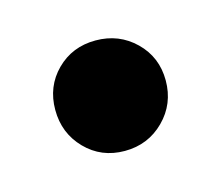

<svg xmlns="http://www.w3.org/2000/svg" viewBox="-39 -173 265 230"><g transform="rotate(-15 93.5 -58.5)"><path d="M25 -59Q25 -88 44.5 -107.5Q64 -127 93 -127Q122 -127 142 -107.5Q162 -88 162 -59Q162 -30 142 -10Q122 10 93 10Q64 10 44.5 -10Q25 -30 25 -59Z"/></g></svg>

Font: Moniqa Black Display
Style: Regular
Weight: 900
Designer: Rajesh Rajput
Foundry: Rajesh Rajput
Version: Version 1.000